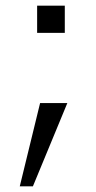

<svg xmlns="http://www.w3.org/2000/svg" viewBox="-20 -497 340 680"><path d="M209.5 -380.5H111.5V-477H209.5ZM96.5 163H50L122 -132H218.5Z"/></svg>

Font: Acari Sans
Style: Regular
Weight: 400
Designer: Alfredo Marco Pradil and Stefan Peev (font) & Cristiano Sobral (main changes)
Foundry: Alfredo Marco Pradil and Stefan Peev (font) & Cristiano Sobral (main changes)
Version: Version 1.063; ttfautohint (v1.8.3)